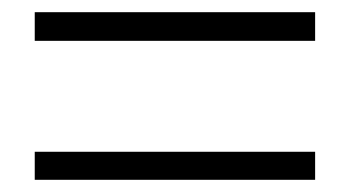

<svg xmlns="http://www.w3.org/2000/svg" viewBox="-20 -523 575 315"><path d="M37 -503H497V-456H37ZM37 -274H497V-228H37Z"/></svg>

Font: SpoqaHanSans-Light
Style: Regular
Weight: 300
Designer: [Spoqa Han Sans] Dong-huui Kim \uAE40 \uB3D9 \uD718  Younghwa Kang \uAC15 \uC601 \uD654  [Noto Sans] Ryoko NISHIZUKA \u8
Foundry: Spoqa (http://www.spoqa-han-sans.com)
Version: Version 2.000